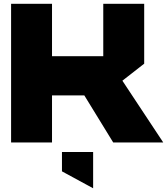

<svg xmlns="http://www.w3.org/2000/svg" viewBox="-20 -745 877 1004"><path d="M572 0 421 -246H252V0H38V-725H252V-451H520V-725H734V-412L620 -323L833 -1V0ZM466 239 304 151V50H467V239Z"/></svg>

Font: Foldit Thin ExtraBold
Style: Regular
Weight: 800
Version: Version 1.003